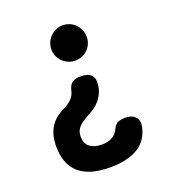

<svg xmlns="http://www.w3.org/2000/svg" viewBox="-136 -666 872 961"><g transform="rotate(-20 300.0 -185.0)"><path d="M500.9 72.2Q480.8 134.4 425.4 162.2Q369.9 190 287.6 190Q178.8 190 123.5 142.6Q68.3 95.3 68.3 -1.5Q68.3 -35.8 76 -62.3Q83.8 -88.8 97.7 -108.6Q111.7 -128.4 130.2 -142.3Q148.7 -156.2 170.2 -166.4Q194.1 -177.7 211.6 -194.6Q229.2 -211.6 234.9 -237Q242 -268.4 259.2 -278.7Q276.5 -289 302.3 -289Q342.3 -289 359.1 -270.9Q375.8 -252.9 370.7 -216.3Q366 -182.5 347.1 -154.4Q328.2 -126.3 297.7 -107.5Q278.1 -96.3 260.6 -86.2Q243.1 -76.2 229.8 -65.5Q216.4 -54.8 208.4 -40.4Q200.3 -26.1 200.3 -4.6Q200.3 32.8 224.4 50.6Q248.5 68.5 287.6 68.5Q304.7 68.5 318.7 65Q332.7 61.6 344.1 55Q355.5 48.4 363.4 39Q371.4 29.7 376.8 17.5Q387 -4.6 403 -11.5Q419 -18.3 438.9 -18.3Q478.9 -18.3 497.5 4Q516.1 26.3 500.9 72.2ZM399.8 -465.5Q399.8 -426.5 372.6 -399.2Q345.3 -372 305.6 -372Q286.1 -372 269.3 -379.4Q252.5 -386.8 239.5 -399.4Q226.6 -412 219.2 -429Q211.8 -446 211.8 -465.5Q211.8 -485 219.2 -502.1Q226.6 -519.3 239.5 -532.2Q252.5 -545.2 269.3 -552.6Q286.1 -560 305.6 -560Q325.1 -560 342.5 -552.6Q359.8 -545.2 372.4 -532.2Q385 -519.3 392.4 -502.1Q399.8 -485 399.8 -465.5Z"/></g></svg>

Font: Maple Mono
Style: Regular
Weight: 400
Monospace: yes
Designer: subframe7536
Version: Version 7.300